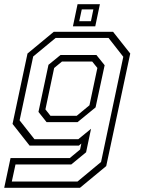

<svg xmlns="http://www.w3.org/2000/svg" viewBox="-40 -691 688 911"><path d="M-20 200 10 59H291L340 18.5L346 -10L334 0H100.5L19.5 -103L90.5 -437L215 -540H496.5L578 -437L464 97L339.5 200ZM16 170.5H327.5L439.5 77.5L545 -421.5L475 -511H224L117.5 -423L53 -120L123.5 -30.5H331.5L392 -80L368.5 31.5L298 89.5H33.5ZM181 -111.5 142.5 -160 190 -383.5 247 -430H417.5L456.5 -381.5L413.5 -181.5L328 -111.5ZM199.5 -141.5H324L384.5 -191.5L422 -368.5L397.5 -399H254L217 -368.5L175.5 -172ZM306 -566 328 -671H434L412 -566ZM336 -590.5H391.5L403 -646.5H348Z"/></svg>

Font: Tourney Light
Style: Italic
Weight: 300
Italic angle: -12°
Version: Version 1.015